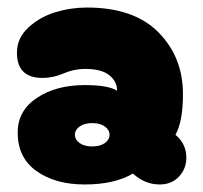

<svg xmlns="http://www.w3.org/2000/svg" viewBox="-20 -490 540 510"><path d="M205 0Q284 0 333 -29Q365 0 404 0Q436 0 455.5 -21Q475 -42 475 -71Q475 -108 446 -132Q466 -167 466 -240Q466 -338 401 -404Q336 -470 211 -470Q168 -470 127 -457.5Q86 -445 55.5 -417Q25 -389 25 -350Q25 -283 93 -283Q121 -283 149 -295Q177 -307 206 -307Q249 -307 270 -290.5Q291 -274 291 -249Q268 -264 205 -264Q129 -264 78 -230Q27 -196 27 -138Q27 -71 77 -35.5Q127 0 205 0ZM258.5 -110Q246 -101 225 -101Q204 -101 191.5 -110Q179 -119 179 -132Q179 -145 191.5 -154Q204 -163 225 -163Q246 -163 258.5 -154Q271 -145 271 -132Q271 -119 258.5 -110Z"/></svg>

Font: Cherry Bomb
Style: Regular
Weight: 400
Designer: satsuyako
Foundry: satsuyako
Version: Version 4.0